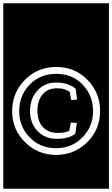

<svg xmlns="http://www.w3.org/2000/svg" viewBox="-32 -937 684 1170"><path d="M-12 -917H632V213H-12ZM578 -260Q578 -372 501 -450.5Q424 -529 311 -529Q198 -529 120 -450.5Q42 -372 42 -260Q42 -148 120.5 -70.5Q199 7 310 7Q421 7 499.5 -70.5Q578 -148 578 -260ZM535 -260Q535 -166 470.5 -100Q406 -34 310 -34Q212 -34 148.5 -100Q85 -166 85 -260Q85 -354 148 -420.5Q211 -487 311 -487Q410 -487 472.5 -420.5Q535 -354 535 -260ZM427 -122 436 -187 400 -191 390 -140Q364 -127 320 -127Q261 -127 228.5 -163.5Q196 -200 196 -262Q196 -324 227.5 -361.5Q259 -399 314 -399Q342 -399 359 -393.5Q376 -388 393 -377L402 -327L438 -331L429 -396Q409 -413 380 -423.5Q351 -434 309 -434Q239 -434 195 -384Q151 -334 151 -261Q151 -186 196.5 -138.5Q242 -91 314 -91Q387 -91 427 -122Z"/></svg>

Font: Zilla Slab Highlight Regular
Style: Regular
Weight: 400
Designer: Typotheque Type Foundry
Foundry: Typotheque type foundry
Version: Version 1.1; 2017; ttfautohint (v1.6)